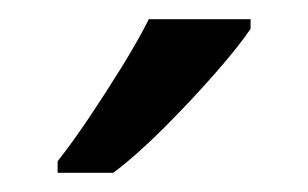

<svg xmlns="http://www.w3.org/2000/svg" viewBox="-20 -786 321 200"><path d="M241 -756Q229 -738 204 -709.5Q179 -681 150.5 -652.5Q122 -624 98 -606H40V-618Q55 -637 72.5 -663Q90 -689 107 -716.5Q124 -744 135 -766H241Z"/></svg>

Font: Noto Sans
Style: Regular
Weight: 400
Designer: Monotype Design Team
Foundry: Monotype Imaging Inc.
Version: Version 2.007